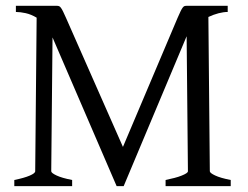

<svg xmlns="http://www.w3.org/2000/svg" viewBox="-20 -635 846 655"><path d="M756.8 -594.2Q742.7 -594.2 725.6 -589.8Q708.5 -585.4 690.9 -577.1L695.8 -50.8Q695.8 -44.9 713.9 -36.4Q731.9 -27.8 767.1 -21V0H544.9V-21Q561.5 -24.4 575.4 -28.1Q589.4 -31.7 599.6 -35.9Q609.9 -40 615.5 -43.7Q621.1 -47.4 621.1 -50.8L616.7 -511.2Q616.2 -509.8 615.2 -507.8L401.9 0H377.9L159.2 -507.3L154.8 -50.8Q154.8 -44.9 172.9 -36.4Q190.9 -27.8 226.1 -21V0H28.8V-21Q62.5 -27.8 81.3 -35.9Q100.1 -43.9 100.1 -50.8L105 -574.7Q86.4 -585.9 67.6 -590.1Q48.8 -594.2 34.2 -594.2V-615.2H173.8Q178.7 -615.2 181.9 -613.8Q185.1 -612.3 188.2 -607.9Q191.4 -603.5 195.3 -595.5Q199.2 -587.4 205.1 -574.2L399.4 -133.8L585.9 -574.2Q592.3 -588.9 596.2 -596.9Q600.1 -605 603.3 -609.1Q606.4 -613.3 609.6 -614.3Q612.8 -615.2 617.2 -615.2H756.8V-594.2Z"/></svg>

Font: Gentium
Style: Regular
Weight: 400
Designer: J. Victor Gaultney
Version: Version 1.03; 2011; OFL 1.1 release